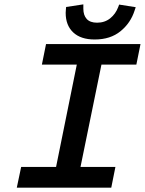

<svg xmlns="http://www.w3.org/2000/svg" viewBox="-20 -860 664 880"><path d="M77 -95H237L332 -564H172L191 -658H624L605 -564H445L349 -95H509L490 0H57ZM602 -827 597 -812Q579 -755 532.5 -717Q486 -679 414 -679Q350 -679 315.5 -711.5Q281 -744 281 -801Q281 -812 282 -817L283 -828L362 -840V-820Q362 -790 377.5 -773Q393 -756 425 -756Q460 -756 485 -776Q510 -796 522 -828L526 -839Z"/></svg>

Font: Codetta
Style: Bold Italic
Weight: 700
Italic angle: -11°
Designer: Ulrich Proeller
Foundry: PROSA GmbH
Version: Version 2.00;September 29, 2018;FontCreator 11.5.0.2427 64-b